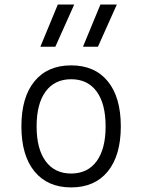

<svg xmlns="http://www.w3.org/2000/svg" viewBox="-20 -815 626 845"><path d="M293 9.8Q189.5 9.8 131.8 -60.5Q74.2 -130.9 74.2 -258.8Q74.2 -387.2 131.8 -457.3Q189.5 -527.3 293 -527.3Q397 -527.3 454.3 -457.3Q511.7 -387.2 511.7 -258.8Q511.7 -130.9 454.3 -60.5Q397 9.8 293 9.8ZM293 -51.3Q365.7 -51.3 405.3 -105.5Q444.8 -159.7 444.8 -258.8Q444.8 -358.4 405.3 -412.4Q365.7 -466.3 293 -466.3Q220.7 -466.3 180.9 -412.4Q141.1 -358.4 141.1 -258.8Q141.1 -159.7 180.9 -105.5Q220.7 -51.3 293 -51.3ZM345.2 -609.4 421.9 -794.9H494.1L411.1 -609.4ZM157.7 -609.4 234.4 -794.9H306.6L223.6 -609.4Z"/></svg>

Font: Caskaydia Cove Light
Style: Regular
Weight: 300
Monospace: yes
Designer: Aaron Bell
Foundry: Saja Typeworks
Version: Version 4.300; ttfautohint (v1.8.3)